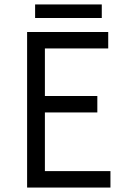

<svg xmlns="http://www.w3.org/2000/svg" viewBox="-20 -844 582 864"><path d="M477 0H102V-700H467V-626H182V-412H418V-338H182V-74H477ZM138 -824H438V-763H138Z"/></svg>

Font: Tilda Sans
Style: Regular
Weight: 400
Designer: ParaType Ltd
Foundry: ParaType Ltd
Version: Version 1.002W